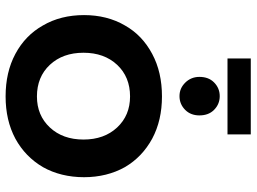

<svg xmlns="http://www.w3.org/2000/svg" viewBox="-132 -756 893 668"><g transform="rotate(90 314.0 -421.5)"><path d="M462 -505C419 -528 370 -539 315 -539C259 -539 210 -528 167 -505C124 -482 91 -451 68 -410C44 -369 32 -321 32 -268C32 -214 44 -166 68 -125C91 -84 124 -52 167 -29C210 -6 259 5 315 5C370 5 419 -6 462 -29C504 -52 537 -84 561 -125C584 -166 596 -214 596 -268C596 -321 584 -369 561 -410C537 -451 504 -482 462 -505ZM205 -383C233 -413 270 -428 315 -428C359 -428 395 -413 423 -383C451 -353 465 -314 465 -266C465 -218 451 -179 423 -149C395 -119 359 -104 315 -104C270 -104 233 -119 205 -149C177 -179 163 -218 163 -266C163 -314 177 -353 205 -383ZM362 -720C349 -733 333 -740 314 -740C295 -740 279 -733 266 -720C253 -707 247 -690 247 -669C247 -650 254 -633 267 -620C280 -607 295 -600 314 -600C333 -600 349 -607 362 -620C375 -633 381 -650 381 -669C381 -690 375 -707 362 -720ZM183 -848V-767H447V-848Z"/></g></svg>

Font: Argentum Sans Medium
Style: Regular
Weight: 500
Designer: Julieta Ulanovsky
Foundry: Julieta Ulanovsky
Version: Version 5.001;January 29, 2019;FontCreator 11.5.0.2425 64-bi